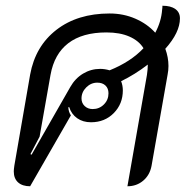

<svg xmlns="http://www.w3.org/2000/svg" viewBox="-20 -640 650 669"><path d="M556 -470Q567 -440 567 -410Q567 -395 564 -380L508 -62Q502 -30 479 -10.5Q456 9 424 9L492 -379Q495 -399 495 -415Q451 -381 402 -357Q408 -342 408 -325Q408 -278 376.5 -246Q345 -214 297 -214Q269 -214 249 -228Q229 -242 221 -267L218 -266Q219 -250 227 -238L85 9Q58 9 43 -4.5Q28 -18 28 -43Q28 -49 30 -63L85 -380Q103 -479 176.5 -536Q250 -593 362 -593Q410 -593 451.5 -575Q493 -557 521 -526Q542 -565 545 -607Q546 -612 546 -620Q575 -620 591 -608.5Q607 -597 607 -576Q607 -527 556 -470ZM480 -472Q464 -498 431 -512.5Q398 -527 351 -527Q267 -527 218 -489.5Q169 -452 156 -379L118 -164L86 -103L90 -101L225 -337Q242 -367 269.5 -383.5Q297 -400 329 -400Q345 -400 362 -395Q436 -425 480 -472ZM358 -315Q358 -332 347.5 -342Q337 -352 319 -352Q297 -352 280.5 -335.5Q264 -319 264 -297Q264 -281 275 -270.5Q286 -260 303 -260Q326 -260 342 -276Q358 -292 358 -315Z"/></svg>

Font: K2D Light
Style: Italic
Weight: 300
Italic angle: -10°
Designer: Katatrad Aksorn Co.,Ltd.
Foundry: Cadson Demak Co.,Ltd.
Version: Version 1.000; ttfautohint (v1.6)